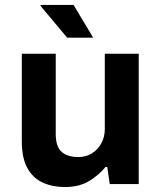

<svg xmlns="http://www.w3.org/2000/svg" viewBox="-20 -743 651 775"><path d="M242 12Q192 12 152.5 -6Q113 -24 90.5 -64.5Q68 -105 68 -173V-526H205V-202Q205 -151 229 -130Q253 -109 296 -109Q327 -109 351 -124Q375 -139 389 -164.5Q403 -190 403 -222V-526H540V0H423L413 -69H406Q380 -37 340 -12.5Q300 12 242 12ZM251 -591 143 -720 144 -723H277L356 -591Z"/></svg>

Font: Archivo VF Beta
Style: Regular
Weight: 400
Designer: Hector Gatti
Foundry: Omnibus-Type
Version: Version 1.002